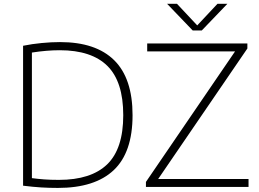

<svg xmlns="http://www.w3.org/2000/svg" viewBox="-20 -964 1335 990"><path d="M278.5 5Q233.5 5 192.8 2.5Q152 0 99 -6.5V-728Q145.5 -737.5 195.2 -742.2Q245 -747 289.5 -747Q474 -747 568.8 -653.5Q663.5 -560 663.5 -370Q663.5 -178 566.2 -86.5Q469 5 278.5 5ZM283.5 -36.5Q449.5 -36.5 532.5 -116.5Q615.5 -196.5 615.5 -370Q615.5 -543 533.8 -624Q452 -705 288 -705Q254 -705 218.5 -702Q183 -699 144.5 -693V-45.5Q174.5 -41.5 207.2 -39Q240 -36.5 283.5 -36.5ZM732.5 0V-26L1192 -699H739V-740H1255.5V-714L795.5 -41H1261.5V0ZM973.5 -807 841.5 -944.5H892.5L997 -833L1101.5 -944.5H1152.5L1020.5 -807Z"/></svg>

Font: Encode Sans SemiExpanded SemiExpanded ExtraLight
Style: Regular
Weight: 200
Width: 6
Designer: Multiple Designers
Foundry: Impallari Type
Version: Version 3.000; ttfautohint (v1.8.3) -l 8 -r 50 -G 200 -x 14 